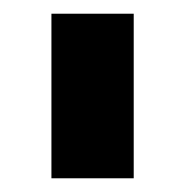

<svg xmlns="http://www.w3.org/2000/svg" viewBox="-20 -720 270 280"><path d="M55 -460V-700H175V-460Z"/></svg>

Font: Golos Text SemiBold
Style: Regular
Weight: 600
Designer: A.Korolkova, Vitaly Kuzmin
Foundry: ParaType Ltd
Version: Version 2.004